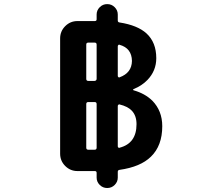

<svg xmlns="http://www.w3.org/2000/svg" viewBox="-20 -858 1040 940"><path d="M453.1 11.7V-11.7Q453.1 -20.5 444.3 -20.5H359.4Q324.2 -20.5 299.3 -45.4Q274.4 -70.3 274.4 -105.5V-669.9Q274.4 -705.1 299.3 -730Q324.2 -754.9 359.4 -754.9H444.3Q453.1 -754.9 453.1 -763.7V-787.1Q453.1 -807.6 468.3 -822.8Q483.4 -837.9 504.9 -837.9Q526.4 -837.9 541.5 -822.8Q556.6 -807.6 556.6 -787.1V-757.8Q556.6 -749 565.4 -748Q653.3 -734.4 697.3 -694.3Q745.1 -650.4 745.1 -573.2Q745.1 -511.7 702.1 -466.8Q673.8 -437.5 633.8 -421.9Q631.8 -420.9 631.8 -418.9Q631.8 -417 633.8 -416Q689.5 -400.4 725.6 -365.2Q774.4 -315.4 774.4 -240.2Q774.4 -144.5 718.8 -90.8Q668 -41 565.4 -26.4Q556.6 -25.4 556.6 -16.6V11.7Q556.6 32.2 541.5 47.4Q526.4 62.5 504.9 62.5Q483.4 62.5 468.3 47.4Q453.1 32.2 453.1 11.7ZM443.4 -125Q453.1 -125 453.1 -134.8V-348.6Q453.1 -358.4 443.4 -358.4H412.1Q402.3 -358.4 402.3 -348.6V-134.8Q402.3 -125 412.1 -125ZM556.6 -141.6Q556.6 -137.7 559.6 -135.7Q561.5 -133.8 563.5 -133.8Q564.5 -133.8 565.4 -134.8Q648.4 -156.2 648.4 -250Q648.4 -292 625 -316.4Q605.5 -336.9 565.4 -346.7Q562.5 -347.7 559.6 -345.2Q556.6 -342.8 556.6 -338.9ZM431.6 -461.9Q436.5 -461.9 443.4 -461.9Q453.1 -462.9 453.1 -472.7V-639.6Q453.1 -649.4 443.4 -649.4H412.1Q402.3 -649.4 402.3 -639.6V-471.7Q402.3 -461.9 412.1 -461.9ZM556.6 -486.3Q556.6 -482.4 559.6 -480.5Q561.5 -478.5 563.5 -478.5Q564.5 -478.5 565.4 -479.5Q625 -501 626 -559.6Q625 -622.1 565.4 -638.7Q564.5 -639.6 563.5 -639.6Q561.5 -639.6 559.6 -637.7Q556.6 -634.8 556.6 -631.8Z"/></svg>

Font: Rounded-X Mgen+ 1m medium
Style: Regular
Weight: 500
Designer: [Source Han Sans]
Ryoko NISHIZUKA  (kana & ideographs); Paul D. Hunt (Latin, Greek & Cyrillic); Wenlong ZHANG  (bopomofo
Version: Version 1.059.20150602